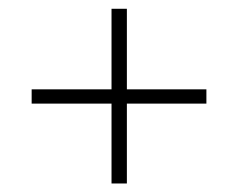

<svg xmlns="http://www.w3.org/2000/svg" viewBox="-20 -509 551 444"><path d="M237.9 -84.7V-269.4H53.2V-302.4H237.9V-488.7H273.4V-302.4H457.3V-269.4H273.4V-84.7Z"/></svg>

Font: Playfair 5pt SemiExpanded Light ExtraBold
Style: Regular
Weight: 800
Version: Version 2.001;gftools[0.9.30]